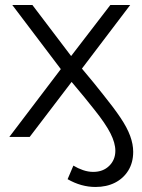

<svg xmlns="http://www.w3.org/2000/svg" viewBox="-20 -545 564 764"><path d="M360 199Q303 199 249 168L272 114Q290 125 310.5 132Q331 139 351 139Q390 139 414.5 115Q439 91 439 55Q439 24 419.5 -14.5Q400 -53 356 -108Q320 -154 265 -219L98 0H17L222 -270L29 -525H109L263 -322L419 -525H498L306 -272Q355 -214 391 -168Q433 -116 459.5 -76.5Q486 -37 498 -4Q510 29 510 59Q510 102 490.5 133.5Q471 165 437.5 182Q404 199 360 199Z"/></svg>

Font: Modern
Style: Small
Weight: 400
Designer: Julieta Ulanovsky
Foundry: Julieta Ulanovsky
Version: Version 8.000